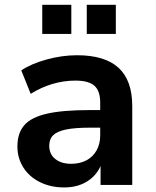

<svg xmlns="http://www.w3.org/2000/svg" viewBox="-20 -783 659 813"><path d="M53.7 -162.8Q53.7 -219.5 82.9 -252.9Q112.1 -286.4 178.6 -301.6Q245.1 -316.9 360.1 -316.9H422.1V-242.4H361.1Q296.9 -242.4 259.4 -234.6Q221.9 -226.8 205.2 -210.4Q188.5 -194.1 188.5 -166Q188.5 -130.6 213.7 -110Q239 -89.4 282 -89.4Q318.1 -89.4 346.1 -104.2Q374 -119.1 389.2 -146.6Q404.3 -174.1 404.3 -209.2V-349.1Q404.3 -397.9 379.9 -419.8Q355.5 -441.7 299.6 -441.7Q249.8 -441.7 201.9 -427.5Q154.1 -413.3 109.9 -385.7L70.1 -484.9Q112.1 -513.2 177.5 -531.1Q242.9 -549.1 306.2 -549.1Q424.1 -549.1 482.1 -495.8Q540 -442.6 540 -333.7V0H405.8V-111.6H416Q403.6 -54.9 359.7 -22.1Q315.9 10.7 251.7 10.7Q194.8 10.7 149.5 -11.6Q104.2 -33.9 79 -73.6Q53.7 -113.3 53.7 -162.8ZM347.4 -762.7H470.5V-639.2H347.4ZM158.9 -762.7H282V-639.2H158.9Z"/></svg>

Font: Min Sans VF VF
Style: Regular
Weight: 400
Designer: Jinseong-Kim, NotoSansCJK, Nunito
Foundry: Jinseong-Kim
Version: Version 1.420;Glyphs 3.1.2 (3151)